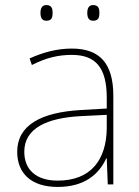

<svg xmlns="http://www.w3.org/2000/svg" viewBox="-20 -729 551 759"><path d="M140 -678C140 -661 145 -647 163 -647C185 -647 188 -661 188 -678C188 -694 185 -709 163 -709C145 -709 140 -694 140 -678ZM325 -678C325 -661 330 -647 348 -647C370 -647 373 -661 373 -678C373 -694 370 -709 348 -709C330 -709 325 -694 325 -678ZM264 -537C205 -537 150 -522 97 -498L106 -472C163 -501 211 -512 264 -512C357 -512 402 -463 402 -343V-300L299 -294C142 -285 48 -234 48 -129C48 -45 102 10 208 10C316 10 372 -42 400 -103H402L406 0H428V-350C428 -480 373 -537 264 -537ZM301 -270 402 -275V-220C400 -99 341 -15 208 -15C123 -15 76 -58 76 -129C76 -222 165 -263 301 -270Z"/></svg>

Font: Noto Sans Devanagari UI Thin
Style: Regular
Weight: 100
Designer: Jelle Bosma - Monotype Design Team
Foundry: Monotype Imaging Inc.
Version: Version 2.004